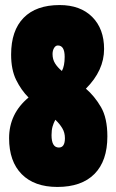

<svg xmlns="http://www.w3.org/2000/svg" viewBox="-20 -730 460 760"><path d="M405 -190Q405 -93 354 -41.5Q303 10 207 10Q116 10 66 -40.5Q16 -91 16 -183Q16 -280 93 -344Q64 -373 44 -413.5Q24 -454 24 -514Q24 -609 73.5 -659.5Q123 -710 216 -710Q298 -710 345 -663Q392 -616 392 -536Q392 -451 320 -379Q354 -350 379.5 -306.5Q405 -263 405 -190ZM188 -516Q188 -495 198 -479Q208 -463 225 -449Q236 -469 236 -505Q236 -550 209 -550Q200 -550 194 -540Q188 -530 188 -516ZM184 -195Q184 -146 213 -146Q237 -146 237 -183Q237 -205 226.5 -222.5Q216 -240 199 -256Q192 -243 188 -229Q184 -215 184 -195Z"/></svg>

Font: Georama ExtraCondensed Black
Style: Regular
Weight: 900
Width: 2
Designer: Jean-Baptiste Levee
Foundry: Production Type
Version: Version 1.000